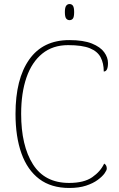

<svg xmlns="http://www.w3.org/2000/svg" viewBox="-20 -923 590 953"><path d="M324 10Q234 10 175 -34.5Q116 -79 86.5 -161.5Q57 -244 57 -358Q57 -531 125 -627.5Q193 -724 324 -724Q394 -724 436 -707Q478 -690 497 -664Q516 -638 516 -610Q516 -568 495 -568Q495 -609 479.5 -638.5Q464 -668 426 -683.5Q388 -699 318 -699Q242 -699 190 -657Q138 -615 111.5 -538.5Q85 -462 85 -358Q85 -200 143.5 -107.5Q202 -15 323 -15Q397 -15 438 -43.5Q479 -72 497 -111Q510 -104 510 -86Q510 -78 499 -62.5Q488 -47 465 -30Q442 -13 407 -1.5Q372 10 324 10ZM325 -823Q315 -823 308.5 -831Q302 -839 302 -863Q302 -886 308.5 -894.5Q315 -903 325 -903Q336 -903 342 -894.5Q348 -886 348 -863Q348 -839 342 -831Q336 -823 325 -823Z"/></svg>

Font: Noto Serif Devanagari Thin
Style: Regular
Weight: 100
Designer: Universal Thirst, Indian Type Foundry and the Monotype Design Team
Foundry: Monotype Imaging Inc.
Version: Version 2.004; ttfautohint (v1.8.4.7-5d5b)